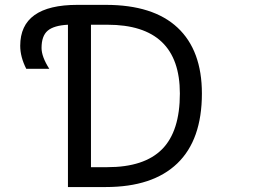

<svg xmlns="http://www.w3.org/2000/svg" viewBox="-20 -752 1040 774"><path d="M346.7 -652.3V-78.1H413.1Q561.5 -78.1 633.3 -150.4Q705.1 -222.7 705.1 -375Q705.1 -652.3 413.1 -652.3ZM178.7 -474.6H85.9Q61.5 -522.5 61.5 -567.4Q61.5 -732.4 292 -732.4H406.2Q597.7 -732.4 695.8 -640.6Q793.9 -548.8 793.9 -375Q793.9 -188.5 694.8 -93.3Q595.7 2 406.2 2H253.9V-652.3Q197.3 -649.4 172.4 -628.4Q147.5 -607.4 147.5 -558.6Q147.5 -523.4 178.7 -474.6Z"/></svg>

Font: GenEi Gothic M Regular
Style: Regular
Weight: 400
Designer: o_tamon (Modified); [Source Han Sans]
Ryoko NISHIZUKA  (kana & ideographs); Paul D. Hunt (Latin, Greek & Cyrillic); Wenl
Version: Version 1.1a;Original Version 1.004